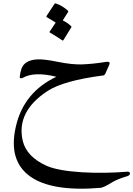

<svg xmlns="http://www.w3.org/2000/svg" viewBox="-20 -614 797 1148"><path d="M633 -226 609 -172Q605 -164 598 -163Q358 -132 263 -69Q76 54 116 228Q139 324 260 378Q327 407 469 416Q540 420 607 419Q674 418 735 413Q751 411 755 417Q759 423 755 430Q753 434 749.5 435.5Q746 437 742 439Q681 457 647 478Q622 494 605.5 501Q589 508 583 509Q289 534 159 440Q28 345 75 142Q122 -63 317 -155Q184 -188 115 -148Q108 -145 103 -146Q98 -147 98 -153Q100 -178 108 -202Q126 -255 204 -259Q243 -261 327 -244Q411 -227 470 -229Q499 -230 535 -233.5Q571 -237 614 -244Q643 -248 633 -226ZM306 -591Q308 -595 315 -593Q353 -580 385 -551Q390 -546 387 -542L355 -492Q381 -480 405 -458Q409 -454 406 -450L359 -374Q356 -369 349 -375Q345 -378 328 -389Q311 -400 279 -419Q274 -422 277 -425L313 -479Q295 -490 259 -512Q255 -515 258 -518Z"/></svg>

Font: Amiri
Style: Regular
Weight: 400
Designer: Khaled Hosny
Version: Version 0.114